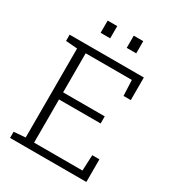

<svg xmlns="http://www.w3.org/2000/svg" viewBox="-210 -1021 1047 1145"><g transform="rotate(30 314.0 -448.5)"><path d="M37.1 0V-42.5L116.7 -48.8V-661.6L37.1 -668V-710.9H547.9V-555.2H498L493.2 -662.6H175.3V-393.6H461.9V-344.7H175.3V-47.4H508.3L513.2 -155.8H562.5V0ZM371.1 -813V-897H436.5V-813ZM191.4 -813V-897H257.3V-813Z"/></g></svg>

Font: Roboto Slab Light
Style: Regular
Weight: 300
Designer: Google
Version: Version 2.000; ttfautohint (v1.8.1.43-b0c9)